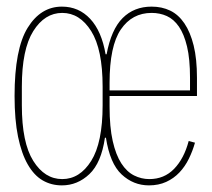

<svg xmlns="http://www.w3.org/2000/svg" viewBox="-20 -548 640 580"><path d="M168 -7Q221 -7 255.5 -62Q290 -117 290 -230V-286Q290 -399 255.5 -454Q221 -509 168 -509Q115 -509 80.5 -454Q46 -399 46 -286V-230Q46 -117 80.5 -62Q115 -7 168 -7ZM554 -275V-313Q554 -370 545 -407.5Q536 -445 520.5 -467.5Q505 -490 484 -499.5Q463 -509 438 -509Q379 -509 345 -459Q311 -409 311 -298V-275ZM430 12Q383 12 347.5 -21Q312 -54 300 -132H297Q286 -56 250 -22Q214 12 167 12Q135 12 109 -3Q83 -18 64 -51Q45 -84 34.5 -135Q24 -186 24 -258Q24 -400 63.5 -464Q103 -528 167 -528Q218 -528 252.5 -491Q287 -454 299 -384H302Q316 -459 350.5 -493.5Q385 -528 438 -528Q469 -528 494 -516Q519 -504 537 -477.5Q555 -451 565 -410.5Q575 -370 575 -313V-258H311V-226Q311 -164 320.5 -122Q330 -80 346.5 -54.5Q363 -29 385 -18Q407 -7 431 -7Q476 -7 506 -38Q536 -69 550 -122L569 -117Q562 -92 550.5 -68.5Q539 -45 522 -27Q505 -9 482 1.5Q459 12 430 12Z"/></svg>

Font: IBM Plex Mono Thin
Style: Regular
Weight: 100
Monospace: yes
Designer: Mike Abbink, Paul van der Laan, Pieter van Rosmalen
Foundry: Bold Monday
Version: Version 2.3